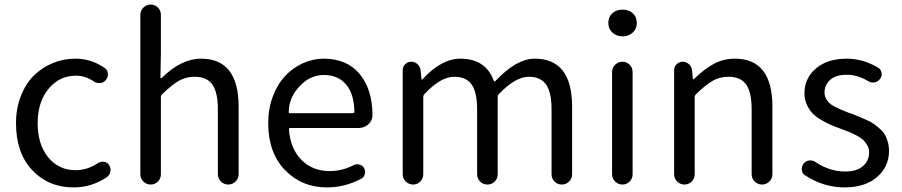

<svg xmlns="http://www.w3.org/2000/svg" viewBox="-20 -816 3987 849"><path d="M305.7 12.7Q194.3 12.7 122.6 -63.5Q50.8 -139.6 50.8 -271.5Q50.8 -336.9 72.3 -391.6Q93.8 -446.3 129.9 -481.9Q166 -517.6 213.4 -537.1Q260.7 -556.6 313.5 -556.6Q382.8 -556.6 441.4 -516.6Q455.1 -507.8 457 -491.7Q459 -475.6 448.2 -462.9Q439.5 -450.2 423.3 -448.7Q407.2 -447.3 394.5 -456.1Q357.4 -481.4 316.4 -481.4Q242.2 -481.4 194.3 -422.9Q146.5 -364.3 146.5 -271.5Q146.5 -177.7 192.9 -120.6Q239.3 -63.5 314.5 -63.5Q366.2 -63.5 413.1 -94.7Q425.8 -102.5 439.9 -100.6Q454.1 -98.6 461.9 -86.9Q468.8 -76.2 468.8 -64.5Q468.8 -61.5 467.8 -57.6Q465.8 -42 453.1 -33.2Q385.7 12.7 305.7 12.7Z M600.6 -45.9V-751Q600.6 -769.5 614.3 -782.7Q627.9 -795.9 646.5 -795.9Q665 -795.9 678.2 -782.7Q691.4 -769.5 691.4 -751V-578.1L689.5 -473.6Q688.5 -471.7 690.4 -470.7Q692.4 -469.7 694.3 -470.7Q781.2 -556.6 869.1 -556.6Q1035.2 -556.6 1035.2 -343.8V-45.9Q1035.2 -26.4 1021.5 -13.2Q1007.8 0 989.3 0Q970.7 0 957 -13.2Q943.4 -26.4 943.4 -45.9V-332Q943.4 -408.2 918.9 -442.4Q894.5 -476.6 840.8 -476.6Q801.8 -476.6 770.5 -458.5Q739.3 -440.4 697.3 -399.4Q691.4 -393.6 691.4 -386.7V-45.9Q691.4 -26.4 678.2 -13.2Q665 0 646.5 0Q627.9 0 614.3 -13.2Q600.6 -26.4 600.6 -45.9Z M1425.8 12.7Q1314.5 12.7 1240.2 -64Q1166 -140.6 1166 -271.5Q1166 -335 1186.5 -389.6Q1207 -444.3 1241.2 -480.5Q1275.4 -516.6 1319.8 -536.6Q1364.3 -556.6 1411.1 -556.6Q1512.7 -556.6 1569.3 -490.2Q1627 -420.9 1627 -306.6Q1627 -283.2 1609.4 -266.6Q1590.8 -250 1565.4 -250H1264.6Q1256.8 -250 1257.8 -243.2Q1263.7 -159.2 1312.5 -109.4Q1361.3 -59.6 1437.5 -59.6Q1494.1 -59.6 1543.9 -85.9Q1555.7 -91.8 1569.3 -88.4Q1583 -85 1589.8 -73.2Q1596.7 -60.5 1593.3 -46.4Q1589.8 -32.2 1577.1 -25.4Q1504.9 12.7 1425.8 12.7ZM1256.8 -320.3Q1256.8 -315.4 1263.7 -315.4H1540Q1546.9 -315.4 1546.9 -322.3Q1546.9 -322.3 1546.9 -322.3Q1545.9 -400.4 1510.3 -442.4Q1474.6 -484.4 1412.1 -484.4Q1354.5 -484.4 1310.5 -440.4Q1256.8 -387.7 1256.8 -320.3Z M1760.7 -45.9V-505.9Q1760.7 -521.5 1772 -532.2Q1783.2 -543 1798.8 -543Q1814.5 -543 1826.2 -532.2Q1837.9 -521.5 1839.8 -505.9L1843.8 -465.8Q1843.8 -463.9 1845.2 -463.9Q1846.7 -463.9 1847.7 -464.8Q1931.6 -556.6 2015.6 -556.6Q2127 -556.6 2163.1 -460Q2166 -453.1 2170.9 -458Q2263.7 -556.6 2344.7 -556.6Q2509.8 -556.6 2509.8 -343.8V-45.9Q2509.8 -26.4 2496.6 -13.2Q2483.4 0 2464.4 0Q2445.3 0 2432.1 -13.2Q2418.9 -26.4 2418.9 -45.9V-332Q2418.9 -408.2 2394.5 -442.4Q2370.1 -476.6 2318.4 -476.6Q2258.8 -476.6 2185.5 -399.4Q2180.7 -394.5 2180.7 -386.7V-45.9Q2180.7 -26.4 2167.5 -13.2Q2154.3 0 2135.3 0Q2116.2 0 2103 -13.2Q2089.8 -26.4 2089.8 -45.9V-332Q2089.8 -408.2 2065.4 -442.4Q2041 -476.6 1989.3 -476.6Q1927.7 -476.6 1856.4 -399.4Q1851.6 -394.5 1851.6 -386.7V-45.9Q1851.6 -26.4 1838.4 -13.2Q1825.2 0 1806.6 0Q1788.1 0 1774.4 -13.2Q1760.7 -26.4 1760.7 -45.9Z M2686.5 -45.9V-497.1Q2686.5 -516.6 2700.2 -529.8Q2713.9 -543 2732.4 -543Q2751 -543 2764.2 -529.8Q2777.3 -516.6 2777.3 -497.1V-45.9Q2777.3 -26.4 2764.2 -13.2Q2751 0 2732.4 0Q2713.9 0 2700.2 -13.2Q2686.5 -26.4 2686.5 -45.9ZM2669.9 -713.9Q2669.9 -741.2 2687.5 -757.3Q2705.1 -773.4 2732.9 -773.4Q2760.7 -773.4 2778.3 -757.3Q2795.9 -741.2 2795.9 -713.9Q2795.9 -688.5 2777.8 -671.9Q2759.8 -655.3 2732.9 -655.3Q2706.1 -655.3 2688 -671.9Q2669.9 -688.5 2669.9 -713.9Z M2960.9 -45.9V-505.9Q2960.9 -521.5 2972.2 -532.2Q2983.4 -543 2999 -543Q3014.6 -543 3026.4 -532.2Q3038.1 -521.5 3040 -505.9L3043.9 -466.8Q3043.9 -464.8 3045.4 -464.8Q3046.9 -464.8 3047.9 -465.8Q3092.8 -509.8 3135.7 -533.2Q3178.7 -556.6 3229.5 -556.6Q3395.5 -556.6 3395.5 -343.8V-45.9Q3395.5 -26.4 3381.8 -13.2Q3368.2 0 3349.6 0Q3331.1 0 3317.4 -13.2Q3303.7 -26.4 3303.7 -45.9V-332Q3303.7 -408.2 3279.3 -442.4Q3254.9 -476.6 3201.2 -476.6Q3162.1 -476.6 3130.9 -458.5Q3099.6 -440.4 3057.6 -399.4Q3051.8 -393.6 3051.8 -386.7V-45.9Q3051.8 -26.4 3038.6 -13.2Q3025.4 0 3006.8 0Q2988.3 0 2974.6 -13.2Q2960.9 -26.4 2960.9 -45.9Z M3713.9 12.7Q3623 12.7 3541 -40Q3527.3 -47.9 3525.4 -63.5Q3525.4 -66.4 3525.4 -69.3Q3525.4 -82 3533.2 -91.8Q3542 -104.5 3557.6 -106.4Q3573.2 -108.4 3585.9 -99.6Q3648.4 -57.6 3716.8 -57.6Q3768.6 -57.6 3795.9 -81.5Q3823.2 -105.5 3823.2 -142.6Q3823.2 -159.2 3815.4 -172.9Q3807.6 -186.5 3797.9 -196.3Q3788.1 -206.1 3768.6 -216.3Q3749 -226.6 3736.3 -231.9Q3723.6 -237.3 3699.2 -246.1Q3671.9 -255.9 3652.8 -264.2Q3633.8 -272.5 3609.9 -286.6Q3585.9 -300.8 3571.8 -315.9Q3557.6 -331.1 3547.4 -354Q3537.1 -377 3537.1 -403.3Q3537.1 -469.7 3587.9 -513.2Q3638.7 -556.6 3724.6 -556.6Q3795.9 -556.6 3863.3 -516.6Q3876 -508.8 3878.4 -493.7Q3880.9 -478.5 3871.1 -466.8Q3862.3 -454.1 3847.2 -451.7Q3832 -449.2 3819.3 -457Q3772.5 -485.4 3724.6 -485.4Q3675.8 -485.4 3650.9 -462.9Q3626 -440.4 3626 -407.2Q3626 -392.6 3632.3 -380.4Q3638.7 -368.2 3647 -360.4Q3655.3 -352.5 3672.4 -343.8Q3689.5 -335 3701.2 -330.1Q3712.9 -325.2 3735.4 -316.4Q3742.2 -314.5 3745.1 -313.5Q3769.5 -303.7 3780.3 -299.3Q3791 -294.9 3812.5 -285.2Q3834 -275.4 3844.7 -267.6Q3855.5 -259.8 3870.6 -246.6Q3885.7 -233.4 3893.1 -220.2Q3900.4 -207 3905.8 -188.5Q3911.1 -169.9 3911.1 -148.4Q3911.1 -79.1 3858.4 -33.2Q3805.7 12.7 3713.9 12.7Z"/></svg>

Font: Gen Jyuu Gothic Regular
Style: Regular
Weight: 400
Designer: [Source Han Sans]
Ryoko NISHIZUKA  (kana & ideographs); Paul D. Hunt (Latin, Greek & Cyrillic); Wenlong ZHANG  (bopomofo
Version: Version 1.002.20150607